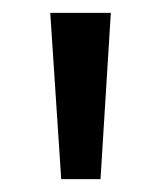

<svg xmlns="http://www.w3.org/2000/svg" viewBox="-20 -734 248 298"><path d="M152 -714 136 -456H75L58 -714Z"/></svg>

Font: Noto Sans Thai ExtCond
Style: Regular
Weight: 400
Width: 2
Designer: Monotype Design Team
Foundry: Monotype Imaging Inc.
Version: Version 2.002; ttfautohint (v1.8.4.7-5d5b)